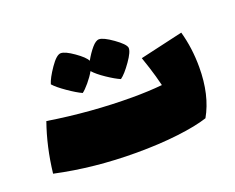

<svg xmlns="http://www.w3.org/2000/svg" viewBox="-77 -542 825 675"><g transform="rotate(-20 335.5 -204.0)"><path d="M641 -202Q641 -97 600 -25Q558 -11 487 -2.5Q416 6 331 6Q173 6 30 -25Q41 -122 71 -207Q229 -182 385 -182Q443 -182 496 -187Q487 -224 476 -258Q465 -292 462 -300L623 -337Q641 -273 641 -202ZM368 -256Q349 -264 320 -283.5Q291 -303 277 -319Q267 -301 251 -282Q235 -263 225 -256Q205 -265 174 -286.5Q143 -308 130 -323Q136 -344 160 -379Q184 -414 200 -414Q216 -414 248 -391.5Q280 -369 287 -354Q301 -379 316 -396.5Q331 -414 343 -414Q359 -414 393.5 -389.5Q428 -365 431 -351Q433 -336 409 -302Q385 -268 368 -256Z"/></g></svg>

Font: Lalezar
Style: Regular
Weight: 400
Designer: Borna Izadpanah
Foundry: Borna Izadpanah
Version: Version 1.003